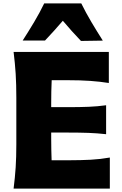

<svg xmlns="http://www.w3.org/2000/svg" viewBox="-20 -1117 723 1137"><path d="M60.5 0Q68.8 -64.9 72.8 -125.7Q76.7 -186.5 76.7 -263.2V-538.6Q76.7 -617.7 72.8 -680.4Q68.8 -743.2 60.5 -809.6H624.5V-625.5Q573.2 -633.8 514.9 -637.9Q456.5 -642.1 377.9 -642.1H286.1Q284.7 -609.4 283.9 -575.9Q283.2 -542.5 283.2 -504.9V-482.4H380.9Q453.6 -482.4 506.3 -484.6Q559.1 -486.8 608.4 -493.7V-322.3Q556.6 -328.1 503.9 -330.1Q451.2 -332 380.4 -332H283.2V-296.9Q283.2 -261.2 283.9 -229.7Q284.7 -198.2 285.6 -168H392.1Q458 -168 516.8 -171.1Q575.7 -174.3 630.4 -184.1V0ZM459.5 -874.5Q431.2 -903.8 404.5 -933.8Q377.9 -963.9 352.1 -994.1Q326.7 -964.4 300.3 -935.1Q273.9 -905.8 246.6 -877H114.3Q149.4 -931.6 182.4 -986.8Q215.3 -1042 241.7 -1096.7H461.4Q488.3 -1042 521 -986.8Q553.7 -931.6 588.9 -876.5Z"/></svg>

Font: Pinar ExtraBold
Style: Regular
Weight: 800
Designer: Amin Abedi
Version: Version 3.000